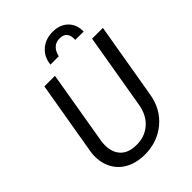

<svg xmlns="http://www.w3.org/2000/svg" viewBox="-260 -1029 1160 1160"><g transform="rotate(-45 320.5 -449.0)"><path d="M50.3 0ZM640.6 -710.9 558.6 -230Q542 -119.1 462.9 -53.5Q383.8 12.2 272 10.3Q202.1 8.8 150.6 -21.2Q99.1 -51.3 74.7 -105.7Q50.3 -160.2 58.6 -229.5L140.6 -710.9H231L149.4 -229Q141.1 -154.3 174.8 -111.6Q208.5 -68.8 276.9 -66.9Q351.1 -64 402.1 -107.2Q453.1 -150.4 466.3 -228.5L548.3 -710.9ZM471.2 -777.8Q475.6 -849.1 413.1 -851.1Q377.9 -851.6 357.7 -831.1Q337.4 -810.5 331.1 -778.3L259.8 -777.8Q265.6 -838.4 307.9 -874.3Q350.1 -910.2 413.6 -909.2Q474.6 -907.2 509.5 -870.8Q544.4 -834.5 542.5 -777.3Z"/></g></svg>

Font: Roboto
Style: Italic
Weight: 400
Italic angle: -12°
Designer: Google
Version: Version 2.134; 2016; ttfautohint (v1.6)